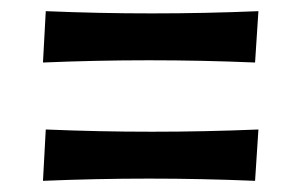

<svg xmlns="http://www.w3.org/2000/svg" viewBox="-20 -421 540 344"><path d="M437 -309Q389 -311 342 -312Q295 -313 247 -313Q199 -313 152 -312Q105 -311 57 -309L62 -401Q110 -399 157 -398Q204 -397 252 -397Q300 -397 347.5 -398Q395 -399 443 -401ZM437 -97Q389 -99 342 -100Q295 -101 247 -101Q199 -101 152 -100Q105 -99 57 -97L62 -189Q110 -187 157 -186Q204 -185 252 -185Q300 -185 347.5 -186Q395 -187 443 -189Z"/></svg>

Font: CantoraOne
Style: Regular
Weight: 400
Designer: Pablo Impallari, Rodrigo Fuenzalida
Foundry: Pablo Impallari
Version: Version 1.001; ttfautohint (v0.8) -G 200 -r 50